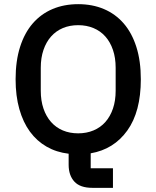

<svg xmlns="http://www.w3.org/2000/svg" viewBox="-20 -730 752 923"><path d="M523 173H424Q365 173 337.5 143Q310 113 310 62V9Q251 2 204 -25Q157 -52 124 -97Q91 -142 73 -205.5Q55 -269 55 -349Q55 -437 76.5 -504.5Q98 -572 137.5 -617.5Q177 -663 232.5 -686.5Q288 -710 356 -710Q424 -710 479.5 -686.5Q535 -663 574.5 -617.5Q614 -572 635.5 -504.5Q657 -437 657 -349Q657 -193 592 -102.5Q527 -12 416 7V79H523ZM356 -89Q396 -89 429.5 -103Q463 -117 486.5 -143.5Q510 -170 523 -208Q536 -246 536 -294V-404Q536 -452 523 -490Q510 -528 486.5 -554.5Q463 -581 429.5 -595Q396 -609 356 -609Q315 -609 282 -595Q249 -581 225.5 -554.5Q202 -528 189 -490Q176 -452 176 -404V-294Q176 -246 189 -208Q202 -170 225.5 -143.5Q249 -117 282 -103Q315 -89 356 -89Z"/></svg>

Font: IBM Plex Thai Medium
Style: Regular
Weight: 500
Designer: Mike Abbink, Paul van der Laan, Pieter van Rosmalen, Ben Mitchell, Mark Frömberg
Foundry: Bold Monday
Version: Version 1.0